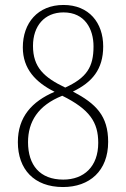

<svg xmlns="http://www.w3.org/2000/svg" viewBox="-20 -744 508 774"><path d="M234 10C341 10 416 -55 416 -172C416 -277 367 -326 274 -375C351 -412 396 -464 396 -557C396 -652 339 -724 236 -724C132 -724 72 -651 72 -553C72 -466 124 -412 200 -374C109 -335 52 -273 52 -171C52 -62 117 10 234 10ZM243 -391C157 -432 113 -473 113 -559C113 -639 159 -694 236 -694C323 -694 357 -626 357 -557C357 -474 330 -431 243 -391ZM235 -20C141 -20 93 -78 93 -171C93 -253 133 -319 231 -358C342 -303 376 -251 376 -168C376 -72 318 -20 235 -20Z"/></svg>

Font: Noto Serif Devanagari Condensed ExtraLight
Style: Regular
Weight: 200
Width: 3
Designer: Universal Thirst, Indian Type Foundry and the Monotype Design Team
Foundry: Monotype Imaging Inc.
Version: Version 2.004